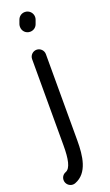

<svg xmlns="http://www.w3.org/2000/svg" viewBox="-173 -726 548 960"><g transform="rotate(-20 101.0 -245.5)"><path d="M48.3 198.7C120.6 171.4 130.9 83 130.9 1.5V-458C130.9 -478 114.3 -494.6 94.2 -494.6C74.2 -494.6 57.6 -478 57.6 -458V1.5C57.6 72.8 48.8 120.1 22 130.4C7.8 135.7 -1.5 148.9 -1.5 164.6C-1.5 184.6 15.1 201.2 35.2 201.2C39.6 201.2 44.4 200.2 48.3 198.7ZM133.8 -616.2 141.6 -637.7C143.1 -642.1 144 -646.5 144 -651.4C144 -673.8 126 -691.9 103.5 -691.9C85.9 -691.9 71.3 -681.2 65.4 -665L57.6 -643.6C56.2 -639.2 55.7 -634.8 55.7 -629.9C55.7 -607.4 73.2 -589.8 95.7 -589.8C113.3 -589.8 127.9 -600.1 133.8 -616.2Z"/></g></svg>

Font: Velvelyne
Style: Regular
Weight: 400
Designer: Manon Van der Borght et Mariel Nils
Foundry: Velvetyne
Version: Version 1.070;Glyphs 3.3.1 (3343)